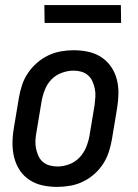

<svg xmlns="http://www.w3.org/2000/svg" viewBox="-20 -725 540 753"><path d="M204 8Q175 8 147 2Q119 -4 96 -19Q73 -34 58 -56.5Q43 -79 36 -106Q29 -133 29 -162Q29 -191 34 -221L54 -341Q58 -365 66 -390Q74 -415 89 -437.5Q104 -460 124.5 -478Q145 -496 169 -507.5Q193 -519 218.5 -523.5Q244 -528 269 -528Q298 -528 326 -522Q354 -516 377 -501Q400 -486 415.5 -463.5Q431 -441 438 -414Q445 -387 444.5 -358Q444 -329 439 -299L419 -179Q415 -155 407 -130Q399 -105 384.5 -82.5Q370 -60 349.5 -42Q329 -24 305 -12.5Q281 -1 255 3.5Q229 8 204 8ZM205 -72Q228 -72 251 -80.5Q274 -89 291 -106.5Q308 -124 317.5 -147Q327 -170 331 -193L351 -313Q353 -329 354 -345Q355 -361 352 -376Q349 -391 343 -405Q337 -419 326 -429Q315 -439 300 -443.5Q285 -448 269 -448Q246 -448 222.5 -439.5Q199 -431 182 -413.5Q165 -396 156 -373Q147 -350 143 -327L123 -207Q120 -191 119 -175Q118 -159 121 -144Q124 -129 130 -115Q136 -101 147 -91Q158 -81 173.5 -76.5Q189 -72 205 -72ZM155 -635 154 -705H454L455 -635Z"/></svg>

Font: Iosevka Medium Oblique
Style: Regular
Weight: 500
Italic angle: -9°
Monospace: yes
Designer: Belleve Invis
Foundry: Belleve Invis
Version: Version 32.5.0; ttfautohint (v1.8.4)